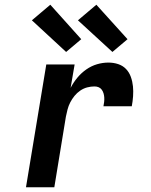

<svg xmlns="http://www.w3.org/2000/svg" viewBox="-20 -793 640 813"><path d="M90 0 176 -520H296L279 -421Q291 -444 307.5 -464Q324 -484 345.5 -499Q367 -514 391 -521Q415 -528 439 -528Q461 -528 480.5 -521.5Q500 -515 513.5 -501Q527 -487 534 -467.5Q541 -448 543 -427.5Q545 -407 543.5 -385.5Q542 -364 538 -343H418Q420 -352 421 -361.5Q422 -371 421.5 -380Q421 -389 418.5 -397.5Q416 -406 411 -413Q406 -420 398 -423.5Q390 -427 380 -427Q365 -427 349.5 -423Q334 -419 320 -409.5Q306 -400 295.5 -387Q285 -374 277.5 -359.5Q270 -345 266 -329.5Q262 -314 259 -299L210 0ZM456 -573 310 -707 388 -773 520 -627ZM260 -573 115 -707 193 -773 324 -627Z"/></svg>

Font: Iosevka Extended Oblique
Style: Bold
Weight: 700
Width: 7
Italic angle: -9°
Monospace: yes
Designer: Belleve Invis
Foundry: Belleve Invis
Version: Version 32.5.0; ttfautohint (v1.8.4)